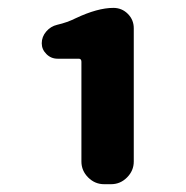

<svg xmlns="http://www.w3.org/2000/svg" viewBox="-20 -893 472 487"><path d="M244.1 -425.8Q220.7 -425.8 203.6 -442.9Q186.5 -460 186.5 -483.4V-736.3Q186.5 -744.1 179.7 -744.1H126Q109.4 -744.1 97.7 -755.9Q85.9 -767.6 85.9 -783.2Q85.9 -799.8 97.2 -813Q108.4 -826.2 125 -830.1Q150.4 -835.9 171.9 -846.7Q227.5 -873 267.6 -873Q289.1 -873 304.2 -857.9Q319.3 -842.8 319.3 -821.3V-483.4Q319.3 -460 302.2 -442.9Q285.2 -425.8 261.7 -425.8Z"/></svg>

Font: Gen Jyuu Gothic Heavy
Style: Bold
Weight: 900
Designer: [Source Han Sans]
Ryoko NISHIZUKA  (kana & ideographs); Paul D. Hunt (Latin, Greek & Cyrillic); Wenlong ZHANG  (bopomofo
Version: Version 1.002.20150607